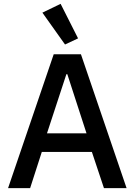

<svg xmlns="http://www.w3.org/2000/svg" viewBox="-20 -981 702 1001"><path d="M319 -749 387 -781 296 -961 201 -915ZM640 0 402 -698H260L22 0H137L198 -189H459L522 0ZM431 -286H225L326 -594H331Z"/></svg>

Font: IBM Plex Thai Looped Medium
Style: Regular
Weight: 500
Designer: Mike Abbink, Paul van der Laan, Pieter van Rosmalen, Ben Mitchell, Mark Frömberg
Foundry: Bold Monday
Version: Version 1.0